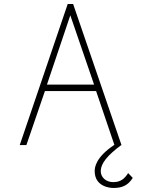

<svg xmlns="http://www.w3.org/2000/svg" viewBox="-20 -720 716 953"><path d="M616 139C599 166 580 184 542 184C506 184 479 160 480 127C482 90 513 51 582 0H583L343 -700H316L78 0H111L203 -268H457L548 0H546C455 61 450 111 450 129C450 203 519 213 543 213C584 213 614 202 639 163ZM447 -300H213L329 -644Z"/></svg>

Font: Advent Pro
Style: ExtraLight
Weight: 250
Designer: Andreas Kalpakidis
Foundry: Andreas Kalpakidis
Version: Version 2.002 2007